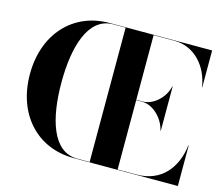

<svg xmlns="http://www.w3.org/2000/svg" viewBox="-105 -890 1201 1030"><g transform="rotate(15 496.0 -375.0)"><path d="M795 -263H797V-508H795C780 -441 719 -389 662 -389H627V-748H742C859 -748 935 -652 950 -545H951.5V-750H382C179.5 -750 40 -597.5 40 -375C40 -153 179 -0.5 382 0H962V-225H960C945 -98 869 -2 732 -2H627V-387H662C719 -387 780 -330 795 -263ZM215 -375C215 -572 263.5 -748 402.5 -748H471.5V-2H402.5C263.5 -2 215 -178 215 -375Z"/></g></svg>

Font: Bodoni* 96pt
Style: Bold
Weight: 700
Version: Version 2.3